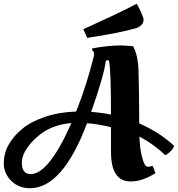

<svg xmlns="http://www.w3.org/2000/svg" viewBox="-49 -951 944 1019"><path d="M110 48Q50 48 10.5 8.5Q-29 -31 -29 -83.5Q-29 -136 -4 -181.5Q21 -227 67.5 -266Q114 -305 189 -330.5Q264 -356 355 -359Q408 -490 449 -652Q450 -658 450 -667.5Q450 -677 440 -684V-694Q526 -710 597 -710L657 -706Q683 -660 686 -578.5Q689 -497 690 -296Q798 -249 875 -177Q871 -164 859.5 -151.5Q848 -139 838 -133L828 -127Q769 -185 691 -226Q693 -169 702 -130Q716 -66 735 -66Q746 -66 761 -71L776 -32Q707 12 644 12Q540 12 540 -145V-276Q470 -293 413 -297Q283 48 110 48ZM114 -27Q210 -27 330 -298Q217 -289 142 -219Q67 -149 67 -88Q67 -27 114 -27ZM713 -846Q713 -818 676 -802Q585 -776 414 -750L393 -796Q603 -891 676 -931Q687 -915 700 -885.5Q713 -856 713 -846ZM513 -630Q504 -554 435 -357Q484 -354 540 -343Q540 -589 529 -630Q527 -631 521 -631Q515 -631 513 -630Z"/></svg>

Font: Oleo Script Swash Caps
Style: Regular
Weight: 400
Designer: Soytutype
Foundry: Soytutype
Version: Version 1.002